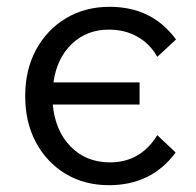

<svg xmlns="http://www.w3.org/2000/svg" viewBox="-20 -528 576 564"><path d="M300 16Q228 16 172.5 -17.5Q117 -51 85.5 -110Q54 -169 54 -246Q54 -323 86 -382Q118 -441 174 -474.5Q230 -508 302 -508Q427 -508 497 -412L442 -361Q421 -399 384 -420Q347 -441 300 -441Q235 -441 191 -399Q147 -357 137 -286H390V-221H135Q142 -144 187.5 -97.5Q233 -51 303 -51Q393 -51 442 -131L496 -80Q425 16 300 16Z"/></svg>

Font: Wix Madefor Text
Style: Regular
Weight: 400
Designer: Dalton Maag Ltd
Foundry: Dalton Maag Ltd
Version: Version 3.100